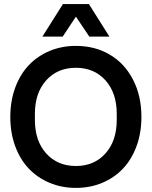

<svg xmlns="http://www.w3.org/2000/svg" viewBox="-20 -916 748 946"><path d="M354 -689.9Q447.3 -689.9 520.3 -647.2Q593.3 -604.5 635 -524.4Q676.8 -444.3 676.8 -339.8Q676.8 -261.2 652.6 -195.6Q628.4 -129.9 585.7 -85Q543 -40 483.4 -15.1Q423.8 9.8 354 9.8Q284.2 9.8 224.6 -15.1Q165 -40 122.1 -85Q79.1 -129.9 54.9 -195.6Q30.8 -261.2 30.8 -339.8Q30.8 -418.5 54.9 -484.1Q79.1 -549.8 122.1 -595Q165 -640.1 224.6 -665Q284.2 -689.9 354 -689.9ZM151.9 -325.2Q151.9 -222.2 207.5 -160.2Q263.2 -98.1 354 -98.1Q444.3 -98.1 499.8 -160.2Q555.2 -222.2 555.2 -325.2V-355Q555.2 -458 499.8 -520Q444.3 -582 354 -582Q263.2 -582 207.5 -520Q151.9 -458 151.9 -355ZM189 -735.8 290 -896H418L519 -735.8H419.9L354 -834L289.1 -735.8Z"/></svg>

Font: TASA Orbiter Display SemiBold
Style: Regular
Weight: 600
Designer: Weizhong Zhang
Version: Version 1.000;Glyphs 3.1.2 (3151)